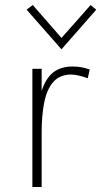

<svg xmlns="http://www.w3.org/2000/svg" viewBox="-20 -745 404 765"><path d="M109 0V-471H146V0ZM127.5 -219Q127.5 -305.5 141 -363.5Q154.5 -421.5 185.5 -450.8Q216.5 -480 269 -480Q288.5 -480 304.8 -477Q321 -474 337.5 -468L329.5 -433Q314.5 -439 296 -443.5Q277.5 -448 264 -448Q218 -448 192.2 -418.2Q166.5 -388.5 156.2 -336.8Q146 -285 146 -219ZM225 -548.5 86 -706.5 110.5 -725 231 -587H219L341 -725L363.5 -706.5Z"/></svg>

Font: Karla ExtraLight
Style: Regular
Weight: 250
Designer: Jonathan Pinhorn
Version: Version 2.004;gftools[0.9.33]